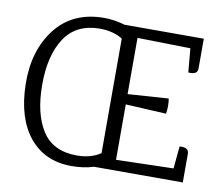

<svg xmlns="http://www.w3.org/2000/svg" viewBox="-78 -789 1041 898"><g transform="rotate(10 442.5 -339.5)"><path d="M332 -38Q398 -38 444 -69V-613Q399 -641 334 -641Q223 -640 169 -558Q115 -476 115 -337.5Q115 -199 166.5 -118.5Q218 -38 332 -38ZM842 0H420Q373 15 316 15Q189 15 115.5 -74Q42 -163 38.5 -323.5Q35 -484 116.5 -589Q198 -694 347 -694Q395 -694 446 -679H822V-537Q822 -507 778 -511L768 -624L516 -629V-362L709 -375Q715 -341 709 -303L516 -313V-50L788 -57L798 -163Q842 -167 842 -136Z"/></g></svg>

Font: Karma
Style: Regular
Weight: 400
Designer: Joana Correia
Foundry: Indian Type Foundry
Version: Version 1.202;PS 1.0;hotconv 1.0.78;makeotf.lib2.5.61930; tt